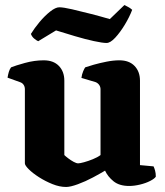

<svg xmlns="http://www.w3.org/2000/svg" viewBox="-20 -740 657 764"><path d="M243 4Q217 4 188.5 -7.5Q160 -19 135 -35Q110 -51 94.5 -66.5Q79 -82 79 -90V-385Q79 -395 74 -402.5Q69 -410 60 -413L10 -431Q12 -443 15 -453.5Q18 -464 24 -472Q41 -479 79 -489.5Q117 -500 154 -500Q193 -500 214.5 -477.5Q236 -455 236 -419V-123Q241 -118 251.5 -110Q262 -102 273 -96Q284 -90 291 -90Q298 -90 314.5 -94.5Q331 -99 349.5 -106.5Q368 -114 380 -123V-385Q380 -394 375 -401.5Q370 -409 361 -413L304 -430Q306 -445 311 -456.5Q316 -468 319 -472Q330 -476 353 -482.5Q376 -489 403.5 -494.5Q431 -500 455 -500Q494 -500 515.5 -477.5Q537 -455 537 -419V-83L591 -78Q594 -72 597 -61.5Q600 -51 600 -37Q595 -29 577.5 -20Q560 -11 537 -5.5Q514 0 494 0Q455 0 432 -18.5Q409 -37 398 -61Q380 -50 350 -34Q320 -18 290 -7Q260 4 243 4ZM404 -569Q388 -569 353.5 -576.5Q319 -584 278.5 -596Q238 -608 203 -619L132 -576Q125 -579 116 -586.5Q107 -594 103 -605Q117 -628 137.5 -652.5Q158 -677 179.5 -694Q201 -711 216 -711Q232 -711 267 -703Q302 -695 342.5 -684.5Q383 -674 417 -664L475 -720Q482 -716 489.5 -712.5Q497 -709 506 -701Q495 -672 476.5 -641.5Q458 -611 438.5 -590Q419 -569 404 -569Z"/></svg>

Font: Texturina Medium 12pt ExtraBold
Style: Regular
Weight: 800
Version: Version 1.002